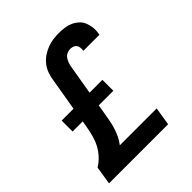

<svg xmlns="http://www.w3.org/2000/svg" viewBox="-203 -875 1006 1006"><g transform="rotate(-45 300.0 -371.5)"><path d="M25 0 41 -101Q66 -116 86 -138Q106 -160 119 -185Q132 -210 139 -237Q146 -264 151 -291L157 -327H82V-408H170L201 -591Q204 -612 211.5 -633.5Q219 -655 233.5 -674Q248 -693 267.5 -706.5Q287 -720 308.5 -728.5Q330 -737 352 -740Q374 -743 396 -743Q417 -743 438 -740Q459 -737 477 -729Q495 -721 510 -707.5Q525 -694 532.5 -675.5Q540 -657 542.5 -636.5Q545 -616 541 -594L540 -586H421V-589Q423 -600 421.5 -610Q420 -620 414.5 -627.5Q409 -635 399 -638.5Q389 -642 379 -642Q367 -642 355 -636.5Q343 -631 335.5 -620.5Q328 -610 323.5 -598Q319 -586 317 -574L289 -408H384V-327H276L267 -275Q263 -252 259 -229.5Q255 -207 248 -185Q241 -163 231 -141.5Q221 -120 206 -101H479L463 0Z"/></g></svg>

Font: Iosevka Aile
Style: Bold Italic
Weight: 700
Italic angle: -9°
Designer: Belleve Invis
Foundry: Belleve Invis
Version: Version 28.0.1; ttfautohint (v1.8.4)